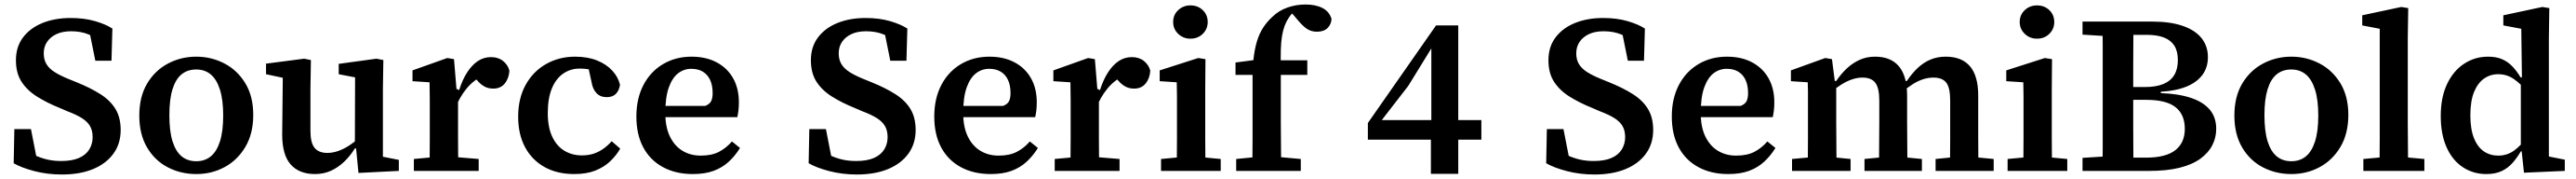

<svg xmlns="http://www.w3.org/2000/svg" viewBox="-20 -760 11483 796"><path d="M256 16Q191 16 133.5 1Q76 -14 41 -34L44 -186H118L148 -33L80 -46V-101Q107 -83 133.5 -70.5Q160 -58 189 -51Q218 -44 253 -44Q301 -44 332 -57.5Q363 -71 378 -95.5Q393 -120 393 -150Q393 -179 381.5 -199Q370 -219 345.5 -234.5Q321 -250 281 -265L246 -280Q189 -303 145 -330.5Q101 -358 76 -396.5Q51 -435 51 -492Q51 -552 83 -594Q115 -636 170 -658Q225 -680 295 -680Q356 -680 404 -666Q452 -652 481 -633L477 -490H405L375 -638L444 -622V-567Q409 -593 375 -607Q341 -621 297 -621Q259 -621 232 -608.5Q205 -596 190 -574Q175 -552 175 -523Q175 -495 187 -475Q199 -455 223.5 -439.5Q248 -424 285 -409L322 -394Q384 -369 428 -341Q472 -313 495 -275Q518 -237 518 -182Q518 -121 485.5 -76.5Q453 -32 394.5 -8Q336 16 256 16Z M855 14Q786 14 728 -16Q670 -46 635.5 -104.5Q601 -163 601 -246Q601 -330 636 -388.5Q671 -447 729 -477.5Q787 -508 855 -508Q922 -508 980 -478Q1038 -448 1073.5 -390Q1109 -332 1109 -249Q1109 -166 1074 -107Q1039 -48 981.5 -17Q924 14 855 14ZM855 -43Q893 -43 919.5 -64.5Q946 -86 960.5 -131Q975 -176 975 -246Q975 -316 960.5 -361.5Q946 -407 919.5 -429Q893 -451 855 -451Q816 -451 789.5 -429.5Q763 -408 749 -363Q735 -318 735 -248Q735 -177 749 -132Q763 -87 789.5 -65Q816 -43 855 -43Z M1384 14Q1314 14 1276 -28.5Q1238 -71 1238 -162L1241 -446L1274 -407L1166 -430V-477L1336 -499L1366 -493L1364 -365V-178Q1364 -125 1382.5 -102.5Q1401 -80 1439 -80Q1463 -80 1487.5 -88.5Q1512 -97 1536 -112.5Q1560 -128 1583 -149L1592 -100H1562Q1541 -66 1514 -40.5Q1487 -15 1455 -0.5Q1423 14 1384 14ZM1578 9 1567 -105 1562 -106 1563 -416 1490 -430V-476L1658 -499L1689 -493L1687 -365V-63L1758 -49V0Z M1825 0V-53L1933 -63H1993L2114 -53V0ZM1895 0Q1895 -30 1895.5 -67Q1896 -104 1896 -143Q1896 -182 1896 -215V-269Q1896 -294 1896 -314.5Q1896 -335 1895.5 -354.5Q1895 -374 1895 -394L1819 -399V-447L1974 -502L2004 -497L2015 -364L2022 -363V-215Q2022 -182 2022 -143Q2022 -104 2022.5 -67Q2023 -30 2023 0ZM2010 -279 1998 -360H2027Q2042 -407 2063.5 -439.5Q2085 -472 2111 -489Q2137 -506 2169 -506Q2201 -506 2222.5 -489Q2244 -472 2251 -446Q2249 -412 2230.5 -389Q2212 -366 2179 -366Q2156 -366 2138.5 -376Q2121 -386 2107 -403L2085 -426L2136 -425Q2091 -404 2059.5 -365.5Q2028 -327 2010 -279Z M2540 14Q2463 14 2407 -17.5Q2351 -49 2320.5 -106Q2290 -163 2290 -241Q2290 -322 2323 -382Q2356 -442 2414 -475Q2472 -508 2544 -508Q2600 -508 2642 -491Q2684 -474 2710 -445.5Q2736 -417 2744 -383Q2740 -357 2725.5 -342.5Q2711 -328 2685 -328Q2656 -328 2639 -346Q2622 -364 2617 -396L2598 -482L2664 -432Q2642 -443 2618 -449Q2594 -455 2564 -455Q2523 -455 2490.5 -432.5Q2458 -410 2440 -366Q2422 -322 2422 -257Q2422 -195 2441.5 -153Q2461 -111 2495.5 -90Q2530 -69 2574 -69Q2604 -69 2627.5 -77Q2651 -85 2670.5 -99Q2690 -113 2707 -132L2745 -99Q2727 -68 2700 -42.5Q2673 -17 2634 -1.5Q2595 14 2540 14Z M3069 14Q2992 14 2935 -17Q2878 -48 2847.5 -105Q2817 -162 2817 -242Q2817 -322 2848.5 -382Q2880 -442 2936 -475Q2992 -508 3063 -508Q3127 -508 3174.5 -483Q3222 -458 3248 -412.5Q3274 -367 3274 -305Q3274 -285 3272 -268.5Q3270 -252 3267 -239H2894V-289H3124Q3144 -297 3150.5 -310.5Q3157 -324 3157 -346Q3157 -381 3145.5 -405Q3134 -429 3113 -441.5Q3092 -454 3062 -454Q3029 -454 3003 -434Q2977 -414 2961.5 -371Q2946 -328 2946 -257Q2946 -195 2966.5 -153Q2987 -111 3022.5 -89.5Q3058 -68 3104 -68Q3153 -68 3185.5 -85Q3218 -102 3243 -131L3279 -102Q3258 -68 3229.5 -41.5Q3201 -15 3162 -0.5Q3123 14 3069 14Z M3800 16Q3735 16 3677.5 1Q3620 -14 3585 -34L3588 -186H3662L3692 -33L3624 -46V-101Q3651 -83 3677.5 -70.5Q3704 -58 3733 -51Q3762 -44 3797 -44Q3845 -44 3876 -57.5Q3907 -71 3922 -95.5Q3937 -120 3937 -150Q3937 -179 3925.5 -199Q3914 -219 3889.5 -234.5Q3865 -250 3825 -265L3790 -280Q3733 -303 3689 -330.5Q3645 -358 3620 -396.5Q3595 -435 3595 -492Q3595 -552 3627 -594Q3659 -636 3714 -658Q3769 -680 3839 -680Q3900 -680 3948 -666Q3996 -652 4025 -633L4021 -490H3949L3919 -638L3988 -622V-567Q3953 -593 3919 -607Q3885 -621 3841 -621Q3803 -621 3776 -608.5Q3749 -596 3734 -574Q3719 -552 3719 -523Q3719 -495 3731 -475Q3743 -455 3767.5 -439.5Q3792 -424 3829 -409L3866 -394Q3928 -369 3972 -341Q4016 -313 4039 -275Q4062 -237 4062 -182Q4062 -121 4029.5 -76.5Q3997 -32 3938.5 -8Q3880 16 3800 16Z M4397 14Q4320 14 4263 -17Q4206 -48 4175.5 -105Q4145 -162 4145 -242Q4145 -322 4176.5 -382Q4208 -442 4264 -475Q4320 -508 4391 -508Q4455 -508 4502.5 -483Q4550 -458 4576 -412.5Q4602 -367 4602 -305Q4602 -285 4600 -268.5Q4598 -252 4595 -239H4222V-289H4452Q4472 -297 4478.5 -310.5Q4485 -324 4485 -346Q4485 -381 4473.5 -405Q4462 -429 4441 -441.5Q4420 -454 4390 -454Q4357 -454 4331 -434Q4305 -414 4289.5 -371Q4274 -328 4274 -257Q4274 -195 4294.5 -153Q4315 -111 4350.5 -89.5Q4386 -68 4432 -68Q4481 -68 4513.5 -85Q4546 -102 4571 -131L4607 -102Q4586 -68 4557.5 -41.5Q4529 -15 4490 -0.5Q4451 14 4397 14Z M4682 0V-53L4790 -63H4850L4971 -53V0ZM4752 0Q4752 -30 4752.5 -67Q4753 -104 4753 -143Q4753 -182 4753 -215V-269Q4753 -294 4753 -314.5Q4753 -335 4752.5 -354.5Q4752 -374 4752 -394L4676 -399V-447L4831 -502L4861 -497L4872 -364L4879 -363V-215Q4879 -182 4879 -143Q4879 -104 4879.5 -67Q4880 -30 4880 0ZM4867 -279 4855 -360H4884Q4899 -407 4920.5 -439.5Q4942 -472 4968 -489Q4994 -506 5026 -506Q5058 -506 5079.5 -489Q5101 -472 5108 -446Q5106 -412 5087.5 -389Q5069 -366 5036 -366Q5013 -366 4995.5 -376Q4978 -386 4964 -403L4942 -426L4993 -425Q4948 -404 4916.5 -365.5Q4885 -327 4867 -279Z M5156 0V-53L5263 -63H5316L5422 -53V0ZM5226 0Q5226 -30 5226.5 -67Q5227 -104 5227 -143Q5227 -182 5227 -215V-267Q5227 -303 5227 -333Q5227 -363 5226 -394L5150 -399V-447L5322 -502L5354 -497L5353 -366V-215Q5353 -182 5353 -143Q5353 -104 5353.5 -67Q5354 -30 5354 0ZM5287 -588Q5255 -588 5232.5 -609.5Q5210 -631 5210 -662Q5210 -694 5232.5 -715Q5255 -736 5287 -736Q5320 -736 5342 -715Q5364 -694 5364 -662Q5364 -631 5342 -609.5Q5320 -588 5287 -588Z M5491 0V-53L5593 -63H5668L5779 -53V0ZM5563 0Q5563 -36 5563.5 -72Q5564 -108 5564 -144Q5564 -180 5564 -215V-427H5488V-482L5602 -497L5565 -467L5567 -486Q5572 -538 5583 -574.5Q5594 -611 5611.5 -637.5Q5629 -664 5652 -685Q5681 -713 5719.5 -726.5Q5758 -740 5800 -740Q5845 -740 5875.5 -724.5Q5906 -709 5916 -676Q5915 -652 5898.5 -635.5Q5882 -619 5851 -619Q5825 -619 5806 -632Q5787 -645 5767 -669L5732 -710L5748 -706H5750L5763 -710Q5751 -707 5742.5 -701Q5734 -695 5726 -682Q5715 -666 5707.5 -646.5Q5700 -627 5695.5 -601Q5691 -575 5690 -540Q5689 -505 5690 -458V-215Q5690 -180 5690.5 -144Q5691 -108 5691 -72Q5691 -36 5692 0ZM5634 -427V-492H5808V-427Z M6359 13V-173L6361 -193V-548H6332L6376 -569L6258 -378L6126 -208L6141 -260V-226H6584V-139H6078V-213L6382 -647H6481V13Z M7088 16Q7023 16 6965.5 1Q6908 -14 6873 -34L6876 -186H6950L6980 -33L6912 -46V-101Q6939 -83 6965.5 -70.5Q6992 -58 7021 -51Q7050 -44 7085 -44Q7133 -44 7164 -57.5Q7195 -71 7210 -95.5Q7225 -120 7225 -150Q7225 -179 7213.5 -199Q7202 -219 7177.5 -234.5Q7153 -250 7113 -265L7078 -280Q7021 -303 6977 -330.5Q6933 -358 6908 -396.5Q6883 -435 6883 -492Q6883 -552 6915 -594Q6947 -636 7002 -658Q7057 -680 7127 -680Q7188 -680 7236 -666Q7284 -652 7313 -633L7309 -490H7237L7207 -638L7276 -622V-567Q7241 -593 7207 -607Q7173 -621 7129 -621Q7091 -621 7064 -608.5Q7037 -596 7022 -574Q7007 -552 7007 -523Q7007 -495 7019 -475Q7031 -455 7055.5 -439.5Q7080 -424 7117 -409L7154 -394Q7216 -369 7260 -341Q7304 -313 7327 -275Q7350 -237 7350 -182Q7350 -121 7317.5 -76.5Q7285 -32 7226.5 -8Q7168 16 7088 16Z M7685 14Q7608 14 7551 -17Q7494 -48 7463.5 -105Q7433 -162 7433 -242Q7433 -322 7464.5 -382Q7496 -442 7552 -475Q7608 -508 7679 -508Q7743 -508 7790.5 -483Q7838 -458 7864 -412.5Q7890 -367 7890 -305Q7890 -285 7888 -268.5Q7886 -252 7883 -239H7510V-289H7740Q7760 -297 7766.5 -310.5Q7773 -324 7773 -346Q7773 -381 7761.5 -405Q7750 -429 7729 -441.5Q7708 -454 7678 -454Q7645 -454 7619 -434Q7593 -414 7577.5 -371Q7562 -328 7562 -257Q7562 -195 7582.5 -153Q7603 -111 7638.5 -89.5Q7674 -68 7720 -68Q7769 -68 7801.5 -85Q7834 -102 7859 -131L7895 -102Q7874 -68 7845.5 -41.5Q7817 -15 7778 -0.5Q7739 14 7685 14Z M7969 0V-53L8077 -63H8129L8230 -53V0ZM8039 0Q8039 -30 8039.5 -67Q8040 -104 8040 -143Q8040 -182 8040 -215V-269Q8040 -294 8040 -314.5Q8040 -335 8040 -354.5Q8040 -374 8039 -394L7964 -399V-447L8117 -502L8147 -497L8161 -389L8166 -388V-215Q8166 -182 8166.5 -143Q8167 -104 8167 -67Q8167 -30 8168 0ZM8292 0V-53L8393 -63H8446L8548 -53V0ZM8356 0Q8357 -30 8357 -67Q8357 -104 8357.5 -142.5Q8358 -181 8358 -215V-313Q8358 -368 8340.5 -391.5Q8323 -415 8283 -415Q8260 -415 8236.5 -407Q8213 -399 8189.5 -384.5Q8166 -370 8143 -350L8138 -400H8166Q8187 -431 8212.5 -455Q8238 -479 8269.5 -493.5Q8301 -508 8339 -508Q8410 -508 8446 -464.5Q8482 -421 8482 -334V-215Q8482 -181 8482.5 -142.5Q8483 -104 8483 -67Q8483 -30 8484 0ZM8609 0V-53L8709 -63H8763L8868 -53V0ZM8673 0Q8673 -30 8673.5 -67Q8674 -104 8674 -142.5Q8674 -181 8674 -215V-313Q8674 -370 8656.5 -392.5Q8639 -415 8599 -415Q8576 -415 8553 -407.5Q8530 -400 8507 -385.5Q8484 -371 8459 -350L8452 -400H8481Q8503 -433 8529 -457.5Q8555 -482 8586 -495Q8617 -508 8654 -508Q8726 -508 8762.5 -465Q8799 -422 8799 -335V-215Q8799 -181 8799 -142.5Q8799 -104 8799.5 -67Q8800 -30 8800 0Z M8930 0V-53L9037 -63H9090L9196 -53V0ZM9000 0Q9000 -30 9000.5 -67Q9001 -104 9001 -143Q9001 -182 9001 -215V-267Q9001 -303 9001 -333Q9001 -363 9000 -394L8924 -399V-447L9096 -502L9128 -497L9127 -366V-215Q9127 -182 9127 -143Q9127 -104 9127.5 -67Q9128 -30 9128 0ZM9061 -588Q9029 -588 9006.5 -609.5Q8984 -631 8984 -662Q8984 -694 9006.5 -715Q9029 -736 9061 -736Q9094 -736 9116 -715Q9138 -694 9138 -662Q9138 -631 9116 -609.5Q9094 -588 9061 -588Z M9264 0V-58L9391 -66H9405V0ZM9353 0Q9354 -51 9354 -102Q9354 -153 9354 -204.5Q9354 -256 9354 -307V-357Q9354 -409 9354 -460Q9354 -511 9354 -562Q9354 -613 9353 -664H9491Q9491 -614 9490.5 -562.5Q9490 -511 9490 -460Q9490 -409 9490 -357V-312Q9490 -259 9490 -206.5Q9490 -154 9490.5 -103Q9491 -52 9491 0ZM9439 0V-59H9547Q9635 -59 9677.5 -92Q9720 -125 9720 -187Q9720 -251 9678.5 -283.5Q9637 -316 9548 -316H9429V-373H9542Q9592 -373 9624.5 -386.5Q9657 -400 9673 -426.5Q9689 -453 9689 -492Q9689 -532 9673.5 -556.5Q9658 -581 9627.5 -593Q9597 -605 9551 -605H9439V-664H9576Q9655 -664 9710.5 -645Q9766 -626 9794.5 -590.5Q9823 -555 9823 -506Q9823 -460 9798.5 -427Q9774 -394 9727.5 -375Q9681 -356 9613 -352V-346Q9693 -343 9748 -324.5Q9803 -306 9831.5 -272Q9860 -238 9860 -187Q9860 -148 9842.5 -114Q9825 -80 9789 -54Q9753 -28 9696.5 -14Q9640 0 9561 0ZM9264 -606V-664H9405V-598H9391Z M10195 14Q10126 14 10068 -16Q10010 -46 9975.5 -104.5Q9941 -163 9941 -246Q9941 -330 9976 -388.5Q10011 -447 10069 -477.5Q10127 -508 10195 -508Q10262 -508 10320 -478Q10378 -448 10413.5 -390Q10449 -332 10449 -249Q10449 -166 10414 -107Q10379 -48 10321.5 -17Q10264 14 10195 14ZM10195 -43Q10233 -43 10259.5 -64.5Q10286 -86 10300.5 -131Q10315 -176 10315 -246Q10315 -316 10300.5 -361.5Q10286 -407 10259.5 -429Q10233 -451 10195 -451Q10156 -451 10129.5 -429.5Q10103 -408 10089 -363Q10075 -318 10075 -248Q10075 -177 10089 -132Q10103 -87 10129.5 -65Q10156 -43 10195 -43Z M10516 0V-53L10625 -63H10677L10788 -53V0ZM10588 0Q10588 -36 10588.5 -72Q10589 -108 10589 -144Q10589 -180 10589 -215V-632L10511 -647V-692L10685 -729L10716 -724L10714 -592V-215Q10714 -180 10714.5 -144Q10715 -108 10715 -72Q10715 -36 10716 0Z M11064 14Q11006 14 10959.5 -16.5Q10913 -47 10887 -105Q10861 -163 10861 -244Q10861 -327 10889 -386Q10917 -445 10965 -476.5Q11013 -508 11072 -508Q11109 -508 11135 -496.5Q11161 -485 11180.5 -464.5Q11200 -444 11217 -416H11256L11251 -348Q11216 -389 11185.5 -409.5Q11155 -430 11117 -430Q11082 -430 11054 -410.5Q11026 -391 11009.5 -351Q10993 -311 10993 -247Q10993 -186 11009 -146Q11025 -106 11053 -87Q11081 -68 11117 -68Q11157 -68 11188 -90.5Q11219 -113 11251 -155L11256 -87H11218Q11201 -58 11180.5 -35Q11160 -12 11132 1Q11104 14 11064 14ZM11232 8 11221 -95 11218 -97V-400L11223 -406L11220 -632L11140 -647V-692L11314 -729L11345 -724L11343 -592V-64L11414 -50V0Z"/></svg>

Font: Source Serif 4 SemiBold
Style: Regular
Weight: 600
Designer: Frank Grießhammer
Foundry: Adobe Systems Incorporated
Version: Version 4.004;hotconv 1.0.116;makeotfexe 2.5.65601